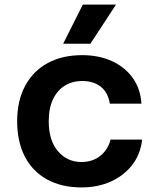

<svg xmlns="http://www.w3.org/2000/svg" viewBox="-20 -807 690 839"><path d="M336 12Q249 12 185.5 -23Q122 -58 88.5 -123Q55 -188 55 -277Q55 -368 90.5 -433Q126 -498 189.5 -532Q253 -566 339 -566Q412 -566 469 -540Q526 -514 560 -466.5Q594 -419 598 -354H460Q452 -403 420.5 -428Q389 -453 339 -453Q296 -453 263 -432.5Q230 -412 211.5 -373Q193 -334 193 -277Q193 -193 233.5 -146Q274 -99 336 -99Q368 -99 394 -111Q420 -123 438 -145.5Q456 -168 463 -197H601Q594 -133 558 -86.5Q522 -40 465 -14Q408 12 336 12ZM256 -616 342 -787H487L375 -616Z"/></svg>

Font: Azeret Mono Thin SemiBold
Style: Regular
Weight: 600
Version: Version 1.002